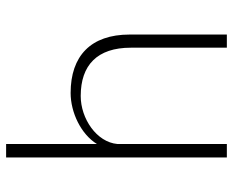

<svg xmlns="http://www.w3.org/2000/svg" viewBox="-87 -675 762 628"><g transform="rotate(-90 294.0 -361.0)"><path d="M137 -358C143 -426 220 -478 294 -478C395 -478 452 -424 452 -314V0H495V-318C495 -445 425 -511 304 -511C240 -511 169 -477 137 -425V-722H93V0H137Z"/></g></svg>

Font: Perun ExtraLight
Style: Regular
Weight: 200
Foundry: Copyright (c) Stefan Peev, Context Ltd, 2016
Version: Version 1.089